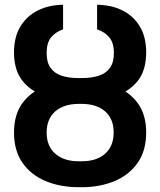

<svg xmlns="http://www.w3.org/2000/svg" viewBox="-20 -780 676 810"><path d="M313 -439.9H323.7Q401.9 -439.9 463.6 -416.7Q525.4 -393.6 561 -345Q596.7 -296.4 596.7 -221.2Q596.7 -145 561.3 -93.8Q525.9 -42.5 464.1 -16.4Q402.3 9.8 323.7 9.8H313Q234.4 9.8 172.4 -16.1Q110.4 -42 74.7 -93.5Q39.1 -145 39.1 -220.7Q39.1 -296.4 74.7 -345Q110.4 -393.6 172.4 -416.7Q234.4 -439.9 313 -439.9ZM323.7 -341.8H313Q249.5 -341.8 213.1 -310.1Q176.8 -278.3 176.8 -220.7Q176.8 -163.6 213.1 -131.6Q249.5 -99.6 312.5 -99.6H323.7Q387.7 -99.6 423.6 -131.6Q459.5 -163.6 459.5 -221.2Q459.5 -278.3 423.6 -310.1Q387.7 -341.8 323.7 -341.8ZM325.2 -450.7Q366.2 -450.7 396.5 -460.4Q426.8 -470.2 443.6 -493.4Q460.4 -516.6 460.4 -556.6Q460.4 -599.1 441.4 -622.1Q422.4 -645 389.6 -656.2V-759.8Q449.7 -759.3 496.3 -736.1Q543 -712.9 569.8 -668.5Q596.7 -624 596.7 -558.6Q596.7 -482.9 560.5 -438Q524.4 -393.1 462.9 -373.3Q401.4 -353.5 325.2 -353.5H310.5Q235.4 -354 173.6 -373.5Q111.8 -393.1 75.4 -438.2Q39.1 -483.4 39.1 -558.6Q39.1 -623.5 65.9 -668Q92.8 -712.4 139.4 -735.8Q186 -759.3 246.1 -759.8V-656.2Q213.9 -645 195.3 -622.1Q176.8 -599.1 176.8 -556.2Q176.8 -516.1 193.6 -493.2Q210.4 -470.2 240.5 -460.4Q270.5 -450.7 310.5 -450.7Z"/></svg>

Font: Inter Cardless Display
Style: Bold
Weight: 700
Designer: Rasmus Andersson
Foundry: rsms
Version: Version 4.001;git-9221beed3